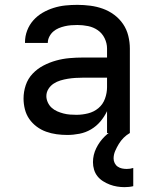

<svg xmlns="http://www.w3.org/2000/svg" viewBox="-20 -548 640 791"><path d="M257 8Q235 8 213 5Q191 2 170 -5.5Q149 -13 131 -26.5Q113 -40 100.5 -58Q88 -76 82.5 -98Q77 -120 77 -142Q77 -170 86 -197Q95 -224 114.5 -244.5Q134 -265 159 -278Q184 -291 211 -298.5Q238 -306 266 -308.5Q294 -311 322 -311H421V-348Q421 -370 411 -390.5Q401 -411 383 -423.5Q365 -436 343 -440.5Q321 -445 299 -445Q286 -445 273 -444Q260 -443 247 -440Q234 -437 222 -432Q210 -427 200 -418.5Q190 -410 183.5 -397.5Q177 -385 177 -372V-371H83V-374Q83 -399 92 -422.5Q101 -446 117.5 -464.5Q134 -483 155.5 -495.5Q177 -508 201 -515.5Q225 -523 249.5 -525.5Q274 -528 299 -528Q325 -528 352 -524.5Q379 -521 404 -512Q429 -503 450.5 -487Q472 -471 487 -449Q502 -427 508.5 -400.5Q515 -374 515 -348V0H421V-90Q410 -67 393.5 -47.5Q377 -28 355 -15Q333 -2 307.5 3Q282 8 257 8ZM295 -75Q319 -75 343 -81Q367 -87 385.5 -102.5Q404 -118 412.5 -141.5Q421 -165 421 -189V-228H322Q306 -228 290.5 -227Q275 -226 259.5 -223.5Q244 -221 229 -216.5Q214 -212 201 -203.5Q188 -195 179.5 -181.5Q171 -168 171 -152Q171 -139 177 -126Q183 -113 193 -104Q203 -95 215.5 -89.5Q228 -84 241.5 -80.5Q255 -77 268.5 -76Q282 -75 295 -75ZM493 223Q478 223 462.5 220.5Q447 218 432.5 212.5Q418 207 404.5 198.5Q391 190 381.5 178Q372 166 367.5 151Q363 136 363 120Q363 90 376.5 62.5Q390 35 411.5 14Q433 -7 459.5 -22Q486 -37 515 -45V0Q501 8 489.5 19.5Q478 31 469.5 45Q461 59 454.5 74Q448 89 448 105Q448 115 452.5 124Q457 133 465 138.5Q473 144 482.5 146Q492 148 502 148Q509 148 516 147Q523 146 529 144V219Q521 221 511.5 222Q502 223 493 223Z"/></svg>

Font: Iosevka Medium Extended
Style: Regular
Weight: 500
Width: 7
Monospace: yes
Designer: Belleve Invis
Foundry: Belleve Invis
Version: Version 32.5.0; ttfautohint (v1.8.4)